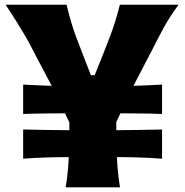

<svg xmlns="http://www.w3.org/2000/svg" viewBox="-20 -802 790 822"><path d="M261.2 0Q266.6 -33.2 269.8 -64.9Q272.9 -96.7 274.4 -129.4Q228.5 -129.4 179.9 -127.9Q131.3 -126.5 79.1 -122.6V-247.6Q132.8 -246.1 181.6 -245.6Q230.5 -245.1 276.9 -244.6V-278.3L258.3 -316.9Q215.8 -316.4 171.4 -316.2Q127 -315.9 79.1 -314V-439.9Q111.3 -438 142.1 -436.8Q172.9 -435.5 201.2 -434.6L124 -581.1Q109.4 -610.8 94 -637.7Q78.6 -664.6 57.6 -698.5Q36.6 -732.4 3.9 -781.7H265.1Q275.4 -739.3 284.4 -708.5Q293.5 -677.7 303.5 -650.4Q313.5 -623 326.7 -589.4L369.1 -480H385.3L429.7 -590.8Q442.9 -624 453.1 -651.6Q463.4 -679.2 472.9 -709.5Q482.4 -739.7 493.2 -781.7H744.6Q708 -732.9 680.2 -681.9Q652.3 -630.9 627.9 -581.5L551.3 -434.6Q580.1 -435.5 610.8 -436.8Q641.6 -438 673.8 -439.9V-314Q626.5 -315.9 582 -316.2Q537.6 -316.4 495.6 -316.9L478 -280.3V-244.6Q523.9 -245.1 572.5 -245.6Q621.1 -246.1 673.8 -247.6V-122.6Q622.1 -126.5 574 -127.9Q525.9 -129.4 480.5 -129.4Q481.9 -96.7 485.1 -64.9Q488.3 -33.2 493.7 0Z"/></svg>

Font: Pinar ExtraBold
Style: Regular
Weight: 800
Designer: Amin Abedi
Version: Version 3.000